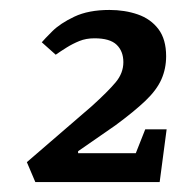

<svg xmlns="http://www.w3.org/2000/svg" viewBox="-20 -737 355 386"><path d="M51 -371 34 -411 165 -524Q197 -553 212.5 -571.5Q228 -590 228 -612Q228 -634 214.5 -647Q201 -660 170 -660Q153 -660 139.5 -654.5Q126 -649 114 -641.5Q102 -634 92 -627L64 -652Q69 -658 85 -674Q101 -690 129.5 -703.5Q158 -717 200 -717Q231 -717 257 -708Q283 -699 298.5 -678.5Q314 -658 314 -624Q314 -599 304.5 -577.5Q295 -556 272.5 -534.5Q250 -513 212 -485L137 -433V-429H253L272 -477H315L301 -371Z"/></svg>

Font: Faustina Light Medium
Style: Italic
Weight: 500
Italic angle: -8°
Version: Version 1.200